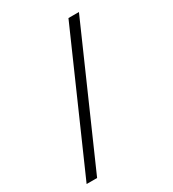

<svg xmlns="http://www.w3.org/2000/svg" viewBox="-214 -816 1029 1142"><g transform="rotate(-30 300.0 -245.5)"><path d="M39 209 439 -700H511L111 209Z"/></g></svg>

Font: Red Hat Mono
Style: Regular
Weight: 400
Designer: Pentagram, MCKL
Foundry: Pentagram, MCKL
Version: Version 1.023